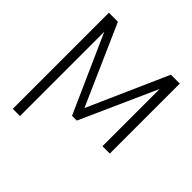

<svg xmlns="http://www.w3.org/2000/svg" viewBox="-191 -680 1029 1029"><g transform="rotate(45 323.0 -165.5)"><path d="M526.4 -530.3H593.8V0H538.1V-434.1L343.8 0H307.6L111.3 -440.4V198.2H56.6V-530.3H125L325.2 -76.2Z"/></g></svg>

Font: Pretendard GOV ExtraLight
Style: Regular
Weight: 200
Designer: Base glyphs from Inter by Rasmus Andersson; Hangeul glyphs from Noto Sans CJK(Source Han Sans) by Jang Soo-young and Kan
Foundry: Kil Hyung-jin
Version: Version 1.309